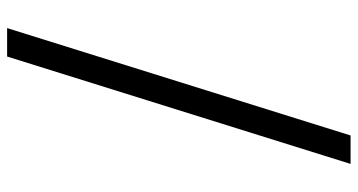

<svg xmlns="http://www.w3.org/2000/svg" viewBox="-253 -610 1006 540"><g transform="rotate(90 250.0 -340.0)"><path d="M59 143 361 -823H441L139 143Z"/></g></svg>

Font: iosevka_custom_sans_ss08
Style: Regular
Weight: 400
Designer: Belleve Invis
Foundry: Belleve Invis
Version: Version 10.3.0; ttfautohint (v1.8.3)